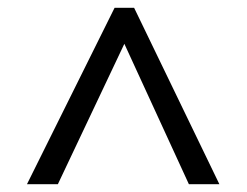

<svg xmlns="http://www.w3.org/2000/svg" viewBox="-20 -739 632 491"><path d="M273 -719H323L541 -268H463L298 -627L128 -268H49Z"/></svg>

Font: lbangla15
Style: Book
Weight: 400
Designer: Jelle Bosma - Monotype Design Team
Foundry: Monotype Imaging Inc.
Version: Version 2.003